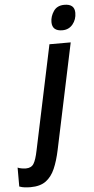

<svg xmlns="http://www.w3.org/2000/svg" viewBox="-191 -794 525 1071"><g transform="rotate(-5 71.0 -258.5)"><path d="M189 -616.2Q131.8 -616.2 131.8 -667Q131.8 -698.7 151.4 -727.8Q170.9 -756.8 211.9 -756.8Q269 -756.8 269 -707Q269 -669.9 247.1 -643.1Q225.1 -616.2 189 -616.2ZM-64 240.2Q-80.6 240.2 -95.9 238.5Q-111.3 236.8 -127 231V125Q-118.2 129.4 -104.5 131.6Q-90.8 133.8 -81.1 133.8Q-50.8 133.8 -37.4 112.5Q-23.9 91.3 -13.2 38.1L109.9 -544.9H229L104 46.9Q91.3 106.9 72.5 150.1Q53.7 193.4 21.7 216.8Q-10.3 240.2 -64 240.2Z"/></g></svg>

Font: Open Sans Condensed
Style: Bold Italic
Weight: 700
Width: 3
Italic angle: -12°
Designer: Monotype Design Team
Foundry: Monotype Imaging Inc.
Version: Version 3.003; ttfautohint (v1.8.4)